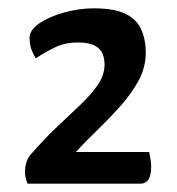

<svg xmlns="http://www.w3.org/2000/svg" viewBox="-20 -730 424 461"><path d="M46 -289Q43 -297 41.5 -303.5Q40 -310 40 -316Q40 -328 43 -339Q46 -350 53 -358Q83 -393 114 -422.5Q145 -452 172 -477.5Q199 -503 215 -526.5Q231 -550 231 -575Q231 -590 226 -601.5Q221 -613 207.5 -620.5Q194 -628 167 -628Q136 -628 111.5 -616Q87 -604 66 -590Q56 -607 53.5 -617.5Q51 -628 51 -639Q51 -658 74.5 -674Q98 -690 134 -700Q170 -710 205 -710Q254 -710 281 -697Q308 -684 319 -659.5Q330 -635 330 -604Q330 -568 312.5 -536Q295 -504 268.5 -474.5Q242 -445 214 -418Q186 -391 162 -365H338Q343 -344 343 -330Q343 -289 317 -289Z"/></svg>

Font: Yanone Kaffeesatz ExtraLight
Style: Regular
Weight: 400
Version: Version 2.003